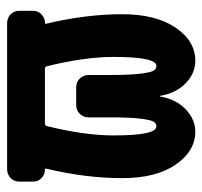

<svg xmlns="http://www.w3.org/2000/svg" viewBox="-34 -526 569 540"><g transform="rotate(-90 250.0 -255.5)"><path d="M335 -99.6Q360.4 -99.6 360.4 -219.7Q360.4 -301.8 334 -408.2Q332 -413.1 328.1 -413.1H171.9Q168 -413.1 166 -408.2Q139.6 -301.8 139.6 -219.7Q139.6 -99.6 165 -99.6Q173.8 -99.6 178.7 -108.4Q183.6 -117.2 187 -146.5Q190.4 -175.8 190.4 -230.5V-290Q190.4 -304.7 200.2 -314.9Q210 -325.2 224.6 -325.2H275.4Q290 -325.2 299.8 -314.9Q309.6 -304.7 309.6 -290V-230.5Q309.6 -176.8 313 -147Q316.4 -117.2 321.3 -108.4Q326.2 -99.6 335 -99.6ZM455.1 -519.5Q469.7 -519.5 480 -509.8Q490.2 -500 490.2 -485.4V-446.3Q490.2 -432.6 480 -422.9Q469.7 -413.1 457 -413.1Q452.1 -413.1 454.1 -408.2Q480.5 -297.9 480.5 -195.3Q480.5 -101.6 442.9 -45.9Q405.3 9.8 349.6 9.8Q314.5 9.8 286.6 -17.1Q258.8 -43.9 251 -88.9Q251 -89.8 250 -89.8Q249 -89.8 249 -88.9Q241.2 -43.9 212.9 -17.1Q184.6 9.8 150.4 9.8Q95.7 9.8 57.6 -45.4Q19.5 -100.6 19.5 -195.3Q19.5 -297.9 45.9 -408.2Q47.9 -413.1 43 -413.1Q30.3 -413.1 20 -422.4Q9.8 -431.6 9.8 -446.3V-485.4Q9.8 -500 20 -509.8Q30.3 -519.5 44.9 -519.5Z"/></g></svg>

Font: Rounded-L Mgen+ 1m bold
Style: Bold
Weight: 700
Designer: [Source Han Sans]
Ryoko NISHIZUKA  (kana & ideographs); Paul D. Hunt (Latin, Greek & Cyrillic); Wenlong ZHANG  (bopomofo
Version: Version 1.059.20150602